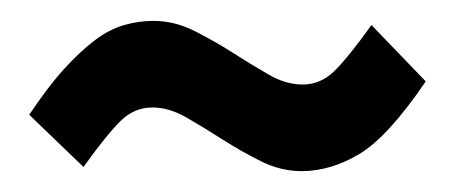

<svg xmlns="http://www.w3.org/2000/svg" viewBox="-20 -442 436 184"><path d="M8 -332Q26 -359 41.5 -376Q57 -393 71 -403.5Q85 -414 99 -418Q113 -422 127 -422Q147 -422 166 -412.5Q185 -403 203 -391.5Q221 -380 237.5 -370.5Q254 -361 270 -361Q287 -361 300 -373.5Q313 -386 336 -418L388 -364Q352 -311 324.5 -294.5Q297 -278 269 -278Q249 -278 230 -287.5Q211 -297 193 -308.5Q175 -320 158.5 -329.5Q142 -339 126 -339Q109 -339 96 -326.5Q83 -314 60 -282Z"/></svg>

Font: BebasNeueW03-Regular
Style: Regular
Weight: 400
Designer: Ryoichi Tsunekawa
Foundry: Ryoichi Tsunekawa
Version: Version 1.30